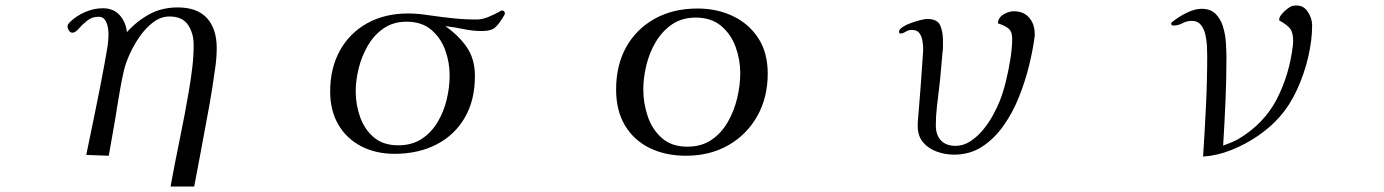

<svg xmlns="http://www.w3.org/2000/svg" viewBox="-20 -567 5040 699"><path d="M769 -392Q769 -356 763.5 -319.5Q758 -283 753 -248Q743 -185 731 -123Q719 -61 708 1Q703 29 697.5 56.5Q692 84 687 112H601Q617 24 635 -63Q653 -150 668 -238Q675 -279 680 -320.5Q685 -362 685 -404Q685 -446 664.5 -476.5Q644 -507 597 -507Q566 -507 538.5 -486.5Q511 -466 489 -434.5Q467 -403 452 -369.5Q437 -336 431 -310Q424 -279 418.5 -248.5Q413 -218 408 -187Q401 -141 392.5 -94Q384 -47 376 0L294 -3Q311 -86 328 -168Q345 -250 360 -332Q365 -361 370 -389Q375 -417 375 -445Q375 -457 372 -471Q369 -485 361.5 -495.5Q354 -506 339 -506Q315 -506 297 -491.5Q279 -477 266.5 -462.5Q254 -448 244 -448Q236 -448 231 -455.5Q226 -463 226 -470Q226 -476 228 -479Q230 -482 234 -486Q257 -509 289.5 -523Q322 -537 354 -537Q393 -537 415.5 -512Q438 -487 442 -450Q479 -491 524.5 -515.5Q570 -540 627 -540Q698 -540 733.5 -501Q769 -462 769 -392Z M1617 -292Q1617 -341 1600.5 -385.5Q1584 -430 1549.5 -459Q1515 -488 1460 -488Q1412 -488 1377 -464Q1342 -440 1319.5 -401.5Q1297 -363 1286 -319Q1275 -275 1275 -234Q1275 -186 1291 -141Q1307 -96 1341 -67Q1375 -38 1430 -38Q1480 -38 1515.5 -61.5Q1551 -85 1573.5 -123Q1596 -161 1606.5 -205.5Q1617 -250 1617 -292ZM1818 -518Q1818 -516 1816 -512Q1800 -484 1785 -469Q1770 -454 1735 -454Q1701 -454 1668 -461Q1635 -468 1601 -472Q1650 -438 1679.5 -395Q1709 -352 1709 -290Q1709 -202 1672 -138.5Q1635 -75 1569 -41Q1503 -7 1416 -7Q1348 -7 1295 -34.5Q1242 -62 1212 -113Q1182 -164 1182 -234Q1182 -319 1217.5 -383Q1253 -447 1317 -482.5Q1381 -518 1466 -518Q1486 -518 1506 -516Q1526 -514 1545 -511Q1587 -505 1629 -500.5Q1671 -496 1714 -496Q1735 -496 1756 -504.5Q1777 -513 1791.5 -521Q1806 -529 1806 -529Q1818 -529 1818 -518Z M2675 -300Q2675 -350 2658 -396.5Q2641 -443 2605 -473Q2569 -503 2513 -503Q2463 -503 2427 -478.5Q2391 -454 2367.5 -414.5Q2344 -375 2333 -329Q2322 -283 2322 -241Q2322 -192 2338 -144Q2354 -96 2389.5 -64.5Q2425 -33 2482 -33Q2534 -33 2570.5 -58Q2607 -83 2630 -123.5Q2653 -164 2664 -210.5Q2675 -257 2675 -300ZM2775 -299Q2775 -212 2737 -144.5Q2699 -77 2632 -38.5Q2565 0 2477 0Q2403 0 2345.5 -28Q2288 -56 2255.5 -110Q2223 -164 2223 -241Q2223 -330 2260 -396Q2297 -462 2364 -499Q2431 -536 2519 -536Q2591 -536 2649 -508Q2707 -480 2741 -427.5Q2775 -375 2775 -299Z M3747 -444Q3747 -440 3747 -436.5Q3747 -433 3746 -429Q3740 -383 3726 -326.5Q3712 -270 3689.5 -213.5Q3667 -157 3633.5 -109.5Q3600 -62 3555.5 -33Q3511 -4 3453 -4Q3421 -4 3390.5 -15Q3360 -26 3340.5 -49Q3321 -72 3321 -109Q3321 -117 3321.5 -125.5Q3322 -134 3323 -142Q3328 -199 3332 -255.5Q3336 -312 3340 -369Q3340 -374 3340.5 -378Q3341 -382 3341 -386Q3341 -400 3338.5 -417Q3336 -434 3327.5 -446Q3319 -458 3300 -458Q3287 -458 3277 -451.5Q3267 -445 3258 -445Q3253 -445 3253 -451Q3253 -460 3266 -468.5Q3279 -477 3297 -483.5Q3315 -490 3331.5 -494Q3348 -498 3355 -498Q3393 -498 3403 -474.5Q3413 -451 3413 -419Q3413 -408 3413 -396Q3413 -384 3411 -373Q3408 -342 3405.5 -310.5Q3403 -279 3399 -247Q3395 -213 3391 -179Q3387 -145 3387 -110Q3387 -76 3405.5 -56Q3424 -36 3459 -36Q3487 -36 3512.5 -52.5Q3538 -69 3559 -94.5Q3580 -120 3595.5 -148.5Q3611 -177 3620 -200Q3632 -230 3642 -270.5Q3652 -311 3658.5 -352.5Q3665 -394 3665 -426Q3665 -453 3650.5 -464Q3636 -475 3613 -482Q3614 -503 3633.5 -514.5Q3653 -526 3671 -526Q3707 -526 3727 -502.5Q3747 -479 3747 -444Z M4757 -475Q4757 -420 4742.5 -358.5Q4728 -297 4702 -240.5Q4676 -184 4639 -142Q4607 -105 4560.5 -73Q4514 -41 4462 -20.5Q4410 0 4360 3Q4366 -89 4370.5 -181Q4375 -273 4375 -364Q4375 -379 4374 -400Q4373 -421 4368 -442Q4363 -463 4351.5 -477Q4340 -491 4319 -491Q4301 -491 4285 -482.5Q4269 -474 4252 -474Q4244 -474 4244 -481Q4244 -485 4249 -488Q4268 -504 4298.5 -519.5Q4329 -535 4355 -535Q4387 -535 4405.5 -516.5Q4424 -498 4432.5 -470Q4441 -442 4443 -411.5Q4445 -381 4445 -358Q4445 -278 4441.5 -197.5Q4438 -117 4433 -37Q4447 -42 4460.5 -47.5Q4474 -53 4487 -60Q4582 -116 4628.5 -206.5Q4675 -297 4687 -403Q4687 -406 4687.5 -409.5Q4688 -413 4688 -416Q4688 -448 4677.5 -462Q4667 -476 4640 -491L4637 -493Q4637 -493 4637 -494Q4637 -495 4637 -496Q4637 -504 4645.5 -514.5Q4654 -525 4665.5 -534Q4677 -543 4684 -545Q4692 -547 4700 -547Q4727 -547 4742 -523Q4757 -499 4757 -475Z"/></svg>

Font: Kaisei Decol
Style: Regular
Weight: 400
Designer: Font-Kai, 金井和夫
Foundry: KAZUO KANAI
Version: Version 5.003